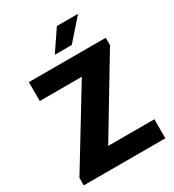

<svg xmlns="http://www.w3.org/2000/svg" viewBox="-209 -1008 1023 1127"><g transform="rotate(-30 302.5 -444.5)"><path d="M23 0V-51L332 -558H47V-686H568V-636L263 -129H576V0ZM259 -749 354 -889H494L495 -886L374 -749Z"/></g></svg>

Font: Chivo Medium
Style: Bold
Weight: 700
Version: Version 2.002